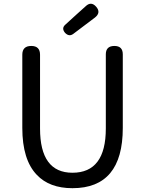

<svg xmlns="http://www.w3.org/2000/svg" viewBox="-20 -974 761 1007"><path d="M360 13Q239 13 173 -57Q97 -136 97 -303V-687Q97 -733 144 -733Q190 -733 190 -687V-300Q190 -68 360 -68Q535 -68 535 -300V-516V-689Q535 -733 580 -733Q624 -733 624 -689V-303Q624 13 360 13ZM321 -802Q301 -826 323 -845L380 -897L429 -941Q458 -969 484.5 -938.5Q511 -908 478 -882L364 -796Q342 -780 321 -802Z"/></svg>

Font: GenSenRounded JP R
Style: Regular
Weight: 400
Version: Version 1.501;PS 1;hotconv 16.6.51;makeotf.lib2.5.65220